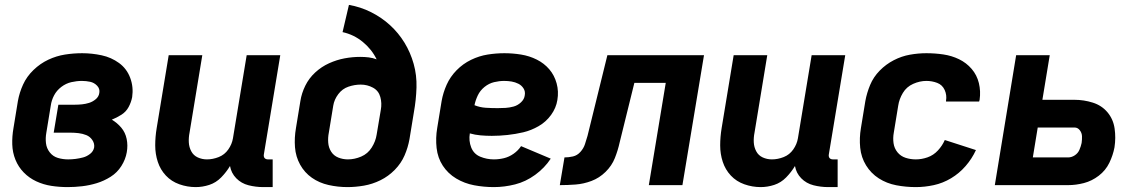

<svg xmlns="http://www.w3.org/2000/svg" viewBox="-20 -755 4648 783"><path d="M256 8Q285 8 315 4.5Q345 1 374.5 -8Q404 -17 431 -34Q458 -51 475 -78Q492 -105 497 -134Q502 -162 496.5 -188.5Q491 -215 474.5 -234.5Q458 -254 436 -267Q456 -275 475 -287Q494 -299 504.5 -318.5Q515 -338 519 -359Q525 -400 511 -437.5Q497 -475 465.5 -498Q434 -521 394.5 -529.5Q355 -538 315 -538Q280 -538 245 -532.5Q210 -527 177 -511.5Q144 -496 116.5 -469.5Q89 -443 74 -410Q59 -377 53 -343L35 -233Q29 -199 30 -166Q31 -133 43 -103.5Q55 -74 77 -51.5Q99 -29 128 -15.5Q157 -2 189.5 3Q222 8 256 8ZM258 -105Q236 -105 216 -111Q196 -117 183 -133.5Q170 -150 167.5 -171Q165 -192 169 -214L187 -324Q190 -346 200.5 -366Q211 -386 230 -400.5Q249 -415 271 -420Q293 -425 314 -425Q331 -425 347.5 -421.5Q364 -418 376 -405.5Q388 -393 385 -376Q383 -361 370.5 -350.5Q358 -340 343.5 -335.5Q329 -331 314.5 -329.5Q300 -328 286 -328H218L199 -214H267Q284 -214 300.5 -212Q317 -210 332 -204Q347 -198 356.5 -184Q366 -170 364 -154Q361 -138 347.5 -127.5Q334 -117 319 -113Q304 -109 288.5 -107Q273 -105 258 -105Z M778 8Q806 8 833.5 -1Q861 -10 882 -31.5Q903 -53 918 -78Q923 -49 943.5 -28Q964 -7 993.5 0.5Q1023 8 1054 8H1092V-105H1072Q1067 -105 1062.5 -107.5Q1058 -110 1056.5 -115Q1055 -120 1056 -125L1123 -530H986L930 -191Q926 -167 911 -145.5Q896 -124 872 -114.5Q848 -105 824 -105Q804 -105 786.5 -113Q769 -121 760 -138Q751 -155 750 -174.5Q749 -194 753 -214L805 -530H668L619 -233Q613 -197 613 -162Q613 -127 623.5 -95Q634 -63 656.5 -39Q679 -15 711.5 -3.5Q744 8 778 8Z M1397 8Q1430 8 1464.5 2Q1499 -4 1531.5 -20Q1564 -36 1590 -62.5Q1616 -89 1630 -121.5Q1644 -154 1650 -188L1668 -298Q1677 -348 1678.5 -398Q1680 -448 1667 -494.5Q1654 -541 1629.5 -581Q1605 -621 1570.5 -652.5Q1536 -684 1493 -705.5Q1450 -727 1403 -735L1377 -624Q1423 -614 1459.5 -584Q1496 -554 1516 -513Q1500 -519 1483.5 -521Q1467 -523 1449 -523Q1417 -523 1385 -517Q1353 -511 1322 -497Q1291 -483 1265.5 -459.5Q1240 -436 1225 -405.5Q1210 -375 1205 -343L1187 -233Q1180 -193 1183 -154.5Q1186 -116 1204 -83.5Q1222 -51 1252 -30Q1282 -9 1320 -0.5Q1358 8 1397 8ZM1399 -105Q1378 -105 1359.5 -112.5Q1341 -120 1330.5 -136.5Q1320 -153 1318.5 -173.5Q1317 -194 1321 -214L1339 -324Q1343 -349 1359.5 -371Q1376 -393 1401 -401.5Q1426 -410 1451 -410Q1478 -410 1501 -397.5Q1524 -385 1531 -359.5Q1538 -334 1533 -307L1516 -206Q1512 -179 1496 -153.5Q1480 -128 1453 -116.5Q1426 -105 1399 -105Z M1994 8Q2037 8 2080.5 -3Q2124 -14 2162.5 -42Q2201 -70 2226 -108L2105 -159Q2093 -141 2074.5 -128Q2056 -115 2035.5 -110Q2015 -105 1994 -105Q1965 -105 1938.5 -116Q1912 -127 1901.5 -154Q1891 -181 1896 -211Q1917 -205 1939.5 -203Q1962 -201 1985 -201H1986Q2017 -201 2049.5 -204.5Q2082 -208 2114 -215.5Q2146 -223 2176.5 -240.5Q2207 -258 2227.5 -286.5Q2248 -315 2253 -347Q2259 -382 2250 -415Q2241 -448 2220 -472.5Q2199 -497 2169 -512Q2139 -527 2105 -532.5Q2071 -538 2037 -538Q2003 -538 1968.5 -532.5Q1934 -527 1901 -511Q1868 -495 1842 -468.5Q1816 -442 1801.5 -409.5Q1787 -377 1781 -343L1763 -233Q1756 -192 1760.5 -151.5Q1765 -111 1786 -79Q1807 -47 1840.5 -27Q1874 -7 1913.5 0.5Q1953 8 1994 8ZM2010 -314Q1985 -314 1961 -315.5Q1937 -317 1915 -326Q1919 -346 1928.5 -366Q1938 -386 1956 -400.5Q1974 -415 1995 -420Q2016 -425 2036 -425Q2052 -425 2066.5 -422.5Q2081 -420 2094 -413.5Q2107 -407 2115 -394.5Q2123 -382 2120 -366Q2118 -350 2104.5 -337.5Q2091 -325 2074.5 -320.5Q2058 -316 2042 -315Q2026 -314 2010 -314Z M2263 0Q2295 0 2327.5 -2.5Q2360 -5 2392 -17Q2424 -29 2449.5 -54Q2475 -79 2487.5 -110.5Q2500 -142 2507 -174L2567 -417H2695L2626 0H2763L2851 -530H2457L2376 -201Q2371 -184 2365.5 -167Q2360 -150 2347 -135.5Q2334 -121 2316.5 -117Q2299 -113 2282 -113Z M3082 8Q3110 8 3137.5 -1Q3165 -10 3186 -31.5Q3207 -53 3222 -78Q3227 -49 3247.5 -28Q3268 -7 3297.5 0.5Q3327 8 3358 8H3396V-105H3376Q3371 -105 3366.5 -107.5Q3362 -110 3360.5 -115Q3359 -120 3360 -125L3427 -530H3290L3234 -191Q3230 -167 3215 -145.5Q3200 -124 3176 -114.5Q3152 -105 3128 -105Q3108 -105 3090.5 -113Q3073 -121 3064 -138Q3055 -155 3054 -174.5Q3053 -194 3057 -214L3109 -530H2972L2923 -233Q2917 -197 2917 -162Q2917 -127 2927.5 -95Q2938 -63 2960.5 -39Q2983 -15 3015.5 -3.5Q3048 8 3082 8Z M3715 8Q3751 8 3788 0Q3825 -8 3858.5 -28Q3892 -48 3918 -78Q3944 -108 3960 -143L3833 -184Q3823 -161 3805 -141.5Q3787 -122 3763 -113.5Q3739 -105 3715 -105Q3693 -105 3673 -111.5Q3653 -118 3640 -134Q3627 -150 3624 -171Q3621 -192 3625 -214L3643 -324Q3647 -351 3662 -376Q3677 -401 3704 -413Q3731 -425 3758 -425Q3781 -425 3802 -417Q3823 -409 3832.5 -388Q3842 -367 3838 -344V-341H3973L3975 -348Q3980 -383 3972 -416Q3964 -449 3942.5 -474Q3921 -499 3891 -513.5Q3861 -528 3827 -533Q3793 -538 3758 -538Q3725 -538 3691 -532Q3657 -526 3625 -509.5Q3593 -493 3567.5 -467Q3542 -441 3528.5 -408.5Q3515 -376 3509 -343L3491 -233Q3484 -192 3488 -152.5Q3492 -113 3512 -80.5Q3532 -48 3564 -27.5Q3596 -7 3635 0.5Q3674 8 3715 8Z M4037 0H4336Q4368 0 4400.5 -8.5Q4433 -17 4461 -38.5Q4489 -60 4504 -91Q4519 -122 4525 -154Q4531 -193 4525.5 -231Q4520 -269 4496.5 -297Q4473 -325 4436.5 -336.5Q4400 -348 4362 -348H4231L4261 -530H4124ZM4192 -113 4212 -235H4362Q4375 -235 4383.5 -224Q4392 -213 4392.5 -199.5Q4393 -186 4391 -172Q4388 -158 4382 -144Q4376 -130 4363 -121.5Q4350 -113 4336 -113Z"/></svg>

Font: Iosevka Sparkle Extrabold
Style: Italic
Weight: 800
Italic angle: -9°
Designer: Belleve Invis
Foundry: Belleve Invis
Version: Version 4.5.0; ttfautohint (v1.8.3)